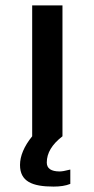

<svg xmlns="http://www.w3.org/2000/svg" viewBox="-20 -504 348 710"><path d="M178 186C202 186 223 183 240 176V123C221 128 208 130 201 130C169 130 153 119 153 97C153 62 172 30 211 0V-484H99V0C69 37 54 73 54 106C54 167 99 186 178 186Z"/></svg>

Font: Gamestation Extended
Style: Regular
Weight: 400
Width: 7
Designer: Jonas Hecksher
Foundry: Jonas Hecksher, Playtypeª, e-types AS
Version: Version 1.003